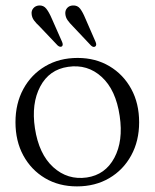

<svg xmlns="http://www.w3.org/2000/svg" viewBox="-20 -670 565 701"><path d="M263.5 -458.5Q329 -458.5 379.8 -428.2Q430.5 -398 459.2 -345.2Q488 -292.5 488 -223.5Q488 -155.5 459 -102.5Q430 -49.5 378.8 -19.5Q327.5 10.5 261 10.5Q195 10.5 144.5 -19.5Q94 -49.5 65.2 -102.2Q36.5 -155 36.5 -224Q36.5 -292 65.2 -345Q94 -398 145.2 -428.2Q196.5 -458.5 263.5 -458.5ZM297 -22Q364.5 -32 397.5 -93.8Q430.5 -155.5 417 -246.5Q403 -342 351.2 -389.2Q299.5 -436.5 228.5 -426Q159.5 -416 126.8 -354Q94 -292 107.5 -202Q122 -107 174.5 -59.5Q227 -12 297 -22ZM291.5 -603 329 -517Q334 -505 328 -500.5Q321.5 -495.5 312.5 -503.5L246 -574Q234.5 -585.5 227 -596Q219.5 -606.5 218.5 -619.5Q217.5 -632 225.2 -640.8Q233 -649.5 246 -650Q263 -651 272.8 -638Q282.5 -625 291.5 -603ZM168.5 -603.5 206.5 -517.5Q211.5 -506 206.5 -501Q200 -496 190.5 -504L124 -574Q112 -585 104.2 -595.5Q96.5 -606 95.5 -618.5Q94 -631 101.8 -640Q109.5 -649 122.5 -650Q139 -651 149 -638.2Q159 -625.5 168.5 -603.5Z"/></svg>

Font: Fraunces 72pt S050 Light
Style: Regular
Weight: 300
Version: Version 1.000; ttfautohint (v1.8.3)